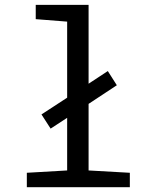

<svg xmlns="http://www.w3.org/2000/svg" viewBox="-20 -780 640 800"><path d="M259.8 -289.1 190.9 -244.1 152.8 -303.2 259.8 -373V-689.9L128.9 -700.2V-759.8H349.1V-431.2L429.2 -483.9L466.8 -424.8L349.1 -347.2V-69.8L521 -60.1V0H91.8V-60.1L259.8 -69.8Z"/></svg>

Font: Noto Mono
Style: Regular
Weight: 400
Designer: Monotype Design Team
Foundry: Monotype Imaging Inc.
Version: Version 1.00